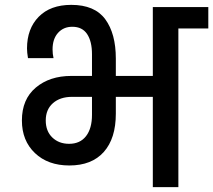

<svg xmlns="http://www.w3.org/2000/svg" viewBox="-20 -769 876 789"><path d="M836 -740V-652H713V0H608V-371H456V-302Q456 -200 406.5 -144.5Q357 -89 265 -89Q177 -89 123.5 -140Q70 -191 70 -274Q70 -361 127 -409Q184 -457 273 -457H358V-546Q358 -599 338 -629Q318 -659 277 -659Q241 -659 218.5 -634Q196 -609 196 -566Q196 -547 200 -530H95Q91 -554 91 -570Q91 -651 139 -700Q187 -749 273 -749Q369 -749 412.5 -690Q456 -631 456 -528V-457H608V-740ZM358 -371H276Q227 -371 197.5 -345Q168 -319 168 -274Q168 -230 195 -204Q222 -178 264 -178Q309 -178 333.5 -209.5Q358 -241 358 -297Z"/></svg>

Font: A Bank Premium Med
Style: Regular
Weight: 500
Designer: Ninad Kale (Devanagari), Jonny Pinhorn (Latin), Htun Naung (Myanmar)
Foundry: Indian Type Foundry
Version: 4.004